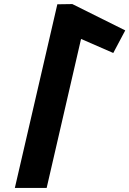

<svg xmlns="http://www.w3.org/2000/svg" viewBox="-20 -924 636 944"><path d="M209.4 0 378.5 -732.6 536.9 -663.5 595.8 -774.5 335.6 -904 261.9 -902.9 53 0Z"/></svg>

Font: Stormning
Style: BoldObl
Weight: 400
Designer: Robert Jablonski, Mew Too
Foundry: Cannot Into Space Fonts
Version: Version 0.90